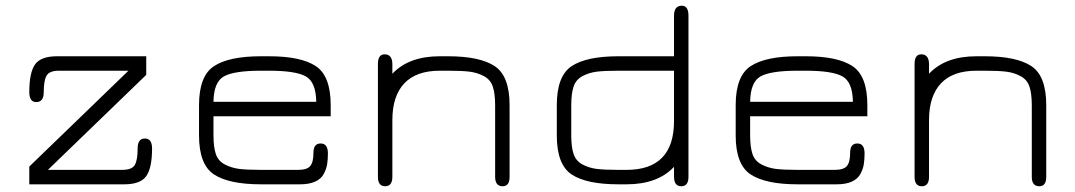

<svg xmlns="http://www.w3.org/2000/svg" viewBox="-20 -648 3781 675"><path d="M148.4 -50.8H409.2Q444.3 -50.8 454.1 -68.4Q463.9 -85.9 463.9 -126Q463.9 -161.1 489.3 -161.1Q514.6 -161.1 514.6 -126Q514.6 -57.6 494.1 -28.8Q473.6 0 417 0H83V-62.5L431.6 -399.4H187.5Q153.3 -399.4 143.6 -381.8Q133.8 -364.3 133.8 -324.2Q133.8 -289.1 107.4 -289.1Q83 -289.1 83 -324.2Q83 -393.6 103.5 -421.9Q124 -450.2 180.7 -450.2H494.1V-384.8Z M1142.6 -278.3V-239.3H730.5V-172.9Q730.5 -130.9 738.8 -106.4Q747.1 -82 770.5 -69.8Q793.9 -57.6 820.8 -54.2Q847.7 -50.8 897.5 -50.8H1028.3Q1059.6 -50.8 1070.8 -64.5Q1082 -78.1 1082 -111.3Q1082 -143.6 1107.4 -143.6Q1132.8 -143.6 1132.8 -108.4Q1132.8 -85.9 1129.9 -69.3Q1127 -52.7 1117.7 -35.6Q1108.4 -18.6 1087.4 -9.3Q1066.4 0 1035.2 0H897.5Q785.2 0 732.4 -34.7Q679.7 -69.3 679.7 -171.9V-278.3Q679.7 -380.9 732.4 -415.5Q785.2 -450.2 897.5 -450.2H925.8Q1038.1 -450.2 1090.3 -415.5Q1142.6 -380.9 1142.6 -278.3ZM925.8 -399.4H897.5Q802.7 -399.4 767.1 -379.4Q731.4 -359.4 730.5 -290H1091.8Q1090.8 -359.4 1055.2 -379.4Q1019.5 -399.4 925.8 -399.4Z M1526.4 -399.4Q1443.4 -399.4 1401.4 -355Q1359.4 -310.5 1359.4 -225.6V-26.4Q1359.4 6.8 1334 6.8Q1308.6 6.8 1308.6 -26.4V-422.9Q1308.6 -457 1332 -457Q1359.4 -457 1359.4 -421.9V-388.7Q1417 -450.2 1526.4 -450.2H1554.7Q1667 -450.2 1719.2 -415.5Q1771.5 -380.9 1771.5 -278.3V-26.4Q1771.5 6.8 1747.1 6.8Q1720.7 6.8 1720.7 -26.4V-277.3Q1720.7 -319.3 1712.4 -343.8Q1704.1 -368.2 1681.2 -380.4Q1658.2 -392.6 1631.3 -396Q1604.5 -399.4 1554.7 -399.4Z M2349.6 -450.2V-592.8Q2349.6 -627.9 2377 -627.9Q2400.4 -627.9 2400.4 -592.8V-26.4Q2400.4 6.8 2375 6.8Q2349.6 6.8 2349.6 -27.3V-61.5Q2292 0 2182.6 0H2154.3Q2042 0 1989.7 -34.7Q1937.5 -69.3 1937.5 -171.9V-278.3Q1937.5 -380.9 1989.7 -415.5Q2042 -450.2 2154.3 -450.2ZM2349.6 -399.4H2154.3Q2104.5 -399.4 2077.6 -396Q2050.8 -392.6 2027.8 -380.4Q2004.9 -368.2 1996.6 -343.8Q1988.3 -319.3 1988.3 -277.3V-172.9Q1988.3 -130.9 1996.6 -106.4Q2004.9 -82 2027.8 -69.8Q2050.8 -57.6 2077.6 -54.2Q2104.5 -50.8 2154.3 -50.8H2182.6Q2349.6 -50.8 2349.6 -222.7Z M3029.3 -278.3V-239.3H2617.2V-172.9Q2617.2 -130.9 2625.5 -106.4Q2633.8 -82 2657.2 -69.8Q2680.7 -57.6 2707.5 -54.2Q2734.4 -50.8 2784.2 -50.8H2915Q2946.3 -50.8 2957.5 -64.5Q2968.8 -78.1 2968.8 -111.3Q2968.8 -143.6 2994.1 -143.6Q3019.5 -143.6 3019.5 -108.4Q3019.5 -85.9 3016.6 -69.3Q3013.7 -52.7 3004.4 -35.6Q2995.1 -18.6 2974.1 -9.3Q2953.1 0 2921.9 0H2784.2Q2671.9 0 2619.1 -34.7Q2566.4 -69.3 2566.4 -171.9V-278.3Q2566.4 -380.9 2619.1 -415.5Q2671.9 -450.2 2784.2 -450.2H2812.5Q2924.8 -450.2 2977.1 -415.5Q3029.3 -380.9 3029.3 -278.3ZM2812.5 -399.4H2784.2Q2689.5 -399.4 2653.8 -379.4Q2618.2 -359.4 2617.2 -290H2978.5Q2977.5 -359.4 2941.9 -379.4Q2906.2 -399.4 2812.5 -399.4Z M3413.1 -399.4Q3330.1 -399.4 3288.1 -355Q3246.1 -310.5 3246.1 -225.6V-26.4Q3246.1 6.8 3220.7 6.8Q3195.3 6.8 3195.3 -26.4V-422.9Q3195.3 -457 3218.8 -457Q3246.1 -457 3246.1 -421.9V-388.7Q3303.7 -450.2 3413.1 -450.2H3441.4Q3553.7 -450.2 3606 -415.5Q3658.2 -380.9 3658.2 -278.3V-26.4Q3658.2 6.8 3633.8 6.8Q3607.4 6.8 3607.4 -26.4V-277.3Q3607.4 -319.3 3599.1 -343.8Q3590.8 -368.2 3567.9 -380.4Q3544.9 -392.6 3518.1 -396Q3491.2 -399.4 3441.4 -399.4Z"/></svg>

Font: Jura
Style: Book
Weight: 400
Version: Version 2.3